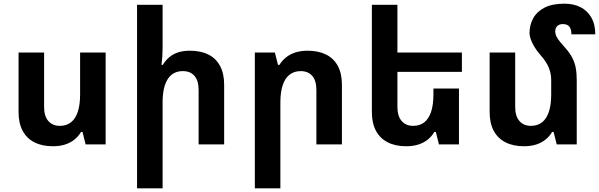

<svg xmlns="http://www.w3.org/2000/svg" viewBox="-20 -786 3260 1045"><path d="M555 -500V0H446L429 -68H421Q408 -45 386 -27Q364 -9 334.5 0.5Q305 10 268 10Q209 10 167 -11.5Q125 -33 103 -74.5Q81 -116 81 -176V-500H220V-204Q220 -154 243 -127.5Q266 -101 306 -101Q342 -101 366.5 -120.5Q391 -140 403.5 -178Q416 -216 416 -272V-500Z M865 -760V-526Q865 -503 863.5 -479.5Q862 -456 859 -433H866Q880 -456 900 -473.5Q920 -491 948 -500.5Q976 -510 1013 -510Q1073 -510 1114.5 -489Q1156 -468 1178 -426.5Q1200 -385 1200 -325V0H1061V-296Q1061 -347 1038.5 -373Q1016 -399 975 -399Q921 -399 893 -355.5Q865 -312 865 -228V239H726V-760Z M1367 239V-500H1476L1493 -433H1501Q1515 -456 1536.5 -473.5Q1558 -491 1587.5 -500.5Q1617 -510 1654 -510Q1713 -510 1755 -489Q1797 -468 1819 -426.5Q1841 -385 1841 -325V0H1702V-296Q1702 -347 1679.5 -373Q1657 -399 1616 -399Q1581 -399 1556 -379.5Q1531 -360 1518.5 -322Q1506 -284 1506 -228V239Z M2478 -304V0H2369L2352 -68H2344Q2331 -45 2309 -27Q2287 -9 2257.5 0.5Q2228 10 2191 10Q2132 10 2090 -11.5Q2048 -33 2026 -74.5Q2004 -116 2004 -176V-760H2143V-204Q2143 -154 2166 -127.5Q2189 -101 2229 -101Q2265 -101 2289.5 -120.5Q2314 -140 2326.5 -178Q2339 -216 2339 -272V-304ZM2071 -500H2494V-395H2071Z M3119 -351V0H3010L2993 -68H2985Q2972 -45 2950 -27Q2928 -9 2898.5 0.5Q2869 10 2832 10Q2773 10 2731 -11.5Q2689 -33 2667 -74.5Q2645 -116 2645 -176V-500H2784V-204Q2784 -154 2807 -127.5Q2830 -101 2870 -101Q2906 -101 2930.5 -120.5Q2955 -140 2967.5 -178Q2980 -216 2980 -272V-351Q2980 -383 2968 -415Q2956 -447 2922 -486Q2901 -510 2888 -532Q2875 -554 2868.5 -573Q2862 -592 2862 -606Q2862 -649 2881.5 -685.5Q2901 -722 2943 -744Q2985 -766 3052 -766Q3102 -766 3139.5 -747Q3177 -728 3198.5 -690.5Q3220 -653 3220 -599H3090Q3090 -627 3079 -641Q3068 -655 3043 -655Q3024 -655 3013 -644Q3002 -633 3002 -616Q3002 -601 3009 -587Q3016 -573 3028.5 -558Q3041 -543 3056 -526Q3081 -498 3094.5 -472Q3108 -446 3113.5 -417Q3119 -388 3119 -351Z"/></svg>

Font: Noto Sans Armenian
Style: Bold
Weight: 700
Version: Version 2.007